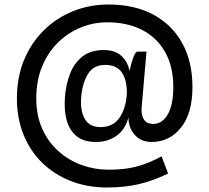

<svg xmlns="http://www.w3.org/2000/svg" viewBox="-20 -738 928 852"><path d="M455 94Q367 94 293.5 65Q220 36 166.5 -16.5Q113 -69 84 -141.5Q55 -214 55 -301Q55 -396 87 -472.5Q119 -549 175 -604Q231 -659 304.5 -688.5Q378 -718 461 -718Q578 -718 661.5 -672.5Q745 -627 789.5 -545Q834 -463 834 -352Q834 -235 783 -171.5Q732 -108 653 -108Q606 -108 578 -139.5Q550 -171 550 -217Q536 -163 497 -135.5Q458 -108 406 -108Q351 -108 319.5 -134Q288 -160 276 -204Q264 -248 268 -304Q272 -362 290.5 -410Q309 -458 345.5 -487Q382 -516 441 -516Q489 -516 517.5 -491Q546 -466 555 -423Q561 -454 571 -481.5Q581 -509 590 -509H630L608 -255Q607 -188 660 -188Q700 -188 724.5 -230.5Q749 -273 749 -352Q749 -442 713 -506.5Q677 -571 611 -605Q545 -639 456 -639Q395 -639 338.5 -616Q282 -593 237.5 -549.5Q193 -506 167 -443.5Q141 -381 141 -301Q141 -224 168 -165Q195 -106 240.5 -66Q286 -26 343 -5.5Q400 15 460 15Q507 15 544.5 9.5Q582 4 618.5 -9Q655 -22 697 -44L726 32Q658 65 594.5 79.5Q531 94 455 94ZM426 -174Q481 -174 509.5 -214.5Q538 -255 543 -320Q544 -382 521 -416Q498 -450 446 -450Q394 -450 369 -407.5Q344 -365 340 -303Q336 -244 357 -209Q378 -174 426 -174Z"/></svg>

Font: Haskoy Medium
Style: Regular
Weight: 500
Designer: Ertekin Erdin
Foundry: Ertekin Erdin
Version: Version 1.500; ttfautohint (v1.8.3)